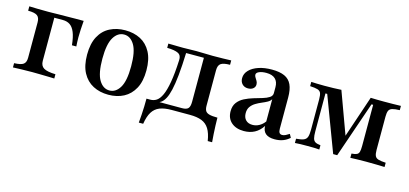

<svg xmlns="http://www.w3.org/2000/svg" viewBox="-53 -776 2691 1263"><g transform="rotate(15 1292.0 -145.0)"><path d="M26.6 0V-29Q72.6 -30.6 89.5 -43.1Q106.5 -55.6 106.5 -87.1V-328.2Q106.5 -361.3 88.7 -373.8Q71 -386.3 26.6 -386.3V-416.1Q44.4 -415.3 81.9 -414.5Q119.4 -413.7 154.8 -413.7Q166.1 -413.7 185.1 -414.1Q204 -414.5 226.2 -414.9Q248.4 -415.3 270.6 -415.3Q292.7 -415.3 311.3 -415.7Q329.8 -416.1 340.3 -416.1H396.8Q394.4 -387.1 392.7 -356Q391.1 -325 391.1 -303.2Q391.1 -284.7 391.9 -269Q392.7 -253.2 393.5 -241.1H363.7Q358.1 -296 345.2 -327.4Q332.3 -358.9 312.1 -372.6Q291.9 -386.3 262.9 -386.3H202.4L204.8 -388.7V-92.7Q204.8 -58.9 227.8 -44.8Q250.8 -30.6 308.1 -29V0Q293.5 -0.8 268.5 -1.2Q243.5 -1.6 214.5 -2.4Q185.5 -3.2 157.3 -3.2Q117.7 -3.2 81 -2Q44.4 -0.8 26.6 0Z M678.2 11.3Q619.4 11.3 573.8 -12.5Q528.2 -36.3 502 -84.7Q475.8 -133.1 475.8 -208.1Q475.8 -283.1 502 -331.9Q528.2 -380.6 574.2 -404Q620.2 -427.4 678.2 -427.4Q737.1 -427.4 782.3 -404Q827.4 -380.6 853.6 -331.9Q879.8 -283.1 879.8 -208.1Q879.8 -133.1 853.6 -84.7Q827.4 -36.3 782.3 -12.5Q737.1 11.3 678.2 11.3ZM678.2 -17.7Q721 -17.7 748.4 -62.9Q775.8 -108.1 775.8 -208.1Q775.8 -308.1 748.4 -353.2Q721 -398.4 678.2 -398.4Q634.7 -398.4 607.3 -353.2Q579.8 -308.1 579.8 -208.1Q579.8 -108.1 607.3 -62.9Q634.7 -17.7 678.2 -17.7Z M920.2 136.3Q922.6 109.7 924.6 81.5Q926.6 53.2 927.4 25Q928.2 -3.2 928.2 -29H1170.2Q1200 -29 1211.7 -41.5Q1223.4 -54 1223.4 -87.1V-388.7L1226.6 -386.3H1097.6L1102.4 -388.7Q1099.2 -296.8 1092.7 -233.9Q1086.3 -171 1077 -131.5Q1067.7 -91.9 1055.6 -69.4Q1043.5 -46.8 1029 -36.3Q1014.5 -25.8 998.4 -21.8L954.8 -29Q977.4 -29 996.4 -41.5Q1015.3 -54 1030.2 -86.3Q1045.2 -118.5 1055.6 -177.4Q1066.1 -236.3 1070.2 -328.2Q1072.6 -362.1 1048.8 -374.2Q1025 -386.3 973.4 -387.1V-416.1Q985.5 -416.1 1002.8 -415.7Q1020.2 -415.3 1039.1 -414.9Q1058.1 -414.5 1075 -414.5Q1093.5 -414.5 1114.9 -415.3Q1136.3 -416.1 1165.3 -416.1Q1197.6 -416.1 1223.4 -414.9Q1249.2 -413.7 1275.8 -413.7Q1309.7 -413.7 1346 -414.5Q1382.3 -415.3 1401.6 -416.1V-386.3Q1357.3 -386.3 1339.5 -373.8Q1321.8 -361.3 1321.8 -328.2V-87.1Q1321.8 -64.5 1329 -52Q1336.3 -39.5 1355.6 -34.3Q1375 -29 1411.3 -29Q1411.3 -3.2 1412.5 25Q1413.7 53.2 1415.3 81.5Q1416.9 109.7 1419.4 136.3H1389.5Q1381.5 84.7 1362.9 54.8Q1344.4 25 1312.5 12.5Q1280.6 0 1232.3 0H1107.3Q1058.9 0 1027 12.5Q995.2 25 976.6 54.8Q958.1 84.7 950 136.3Z M1600.8 11.3Q1547.6 11.3 1515.7 -16.5Q1483.9 -44.4 1483.9 -92.7Q1483.9 -129 1501.6 -152.4Q1519.4 -175.8 1547.2 -189.9Q1575 -204 1606 -213.3Q1637.1 -222.6 1664.9 -230.6Q1692.7 -238.7 1710.5 -250.4Q1728.2 -262.1 1728.2 -280.6V-321Q1728.2 -358.1 1707.7 -377.4Q1687.1 -396.8 1646.8 -396.8Q1617.7 -396.8 1598.4 -388.7Q1579 -380.6 1579 -366.9Q1579 -358.1 1585.1 -348.8Q1591.1 -339.5 1597.2 -329Q1603.2 -318.5 1603.2 -305.6Q1603.2 -288.7 1589.9 -277.8Q1576.6 -266.9 1554.8 -266.9Q1530.6 -266.9 1515.7 -282.3Q1500.8 -297.6 1500.8 -322.6Q1500.8 -353.2 1523.8 -377Q1546.8 -400.8 1586.3 -414.1Q1625.8 -427.4 1677.4 -427.4Q1729.8 -427.4 1762.9 -412.5Q1796 -397.6 1811.3 -364.5Q1826.6 -331.5 1826.6 -277.4V-65.3Q1826.6 -46 1832.7 -37.5Q1838.7 -29 1851.6 -29Q1862.9 -29 1875 -35.1Q1887.1 -41.1 1899.2 -49.2L1912.1 -25.8Q1891.9 -7.3 1866.9 2Q1841.9 11.3 1810.5 11.3Q1729.8 11.3 1728.2 -57.3Q1705.6 -22.6 1673.8 -5.6Q1641.9 11.3 1600.8 11.3ZM1645.2 -42.7Q1669.4 -42.7 1690.7 -54.4Q1712.1 -66.1 1728.2 -87.9V-239.5Q1721 -226.6 1704.4 -217.3Q1687.9 -208.1 1667.3 -199.6Q1646.8 -191.1 1627.4 -179.4Q1608.1 -167.7 1595.6 -150.4Q1583.1 -133.1 1583.1 -106.5Q1583.1 -76.6 1599.6 -59.7Q1616.1 -42.7 1645.2 -42.7Z M2208.9 5.6 2068.5 -366.9H2056.5V-108.9Q2056.5 -78.2 2060.9 -61.7Q2065.3 -45.2 2077.4 -38.3Q2089.5 -31.5 2112.9 -29V0Q2096.8 -1.6 2076.2 -2Q2055.6 -2.4 2033.1 -2.4Q2007.3 -2.4 1984.3 -2Q1961.3 -1.6 1946.8 0V-29Q1979.8 -31.5 1997.2 -38.3Q2014.5 -45.2 2020.6 -62.1Q2026.6 -79 2026.6 -111.3V-317.7Q2026.6 -346.8 2021 -360.9Q2015.3 -375 1998 -380.2Q1980.6 -385.5 1946.8 -387.1V-416.1Q1961.3 -415.3 1985.5 -414.5Q2009.7 -413.7 2036.3 -413.7Q2069.4 -413.7 2098.4 -414.5Q2127.4 -415.3 2151.6 -416.9L2265.3 -106.5L2241.1 -88.7L2351.6 -416.1Q2371.8 -415.3 2394.4 -414.9Q2416.9 -414.5 2441.9 -414.5Q2471.8 -414.5 2503.2 -414.9Q2534.7 -415.3 2557.3 -416.1V-387.1Q2524.2 -386.3 2506.9 -381Q2489.5 -375.8 2483.5 -362.1Q2477.4 -348.4 2477.4 -321.8V-95.2Q2477.4 -68.5 2483.5 -54.8Q2489.5 -41.1 2506.9 -35.9Q2524.2 -30.6 2557.3 -29V0Q2535.5 -0.8 2501.6 -1.6Q2467.7 -2.4 2430.6 -2.4Q2397.6 -2.4 2369 -1.6Q2340.3 -0.8 2324.2 0V-29Q2347.6 -30.6 2359.3 -35.9Q2371 -41.1 2375 -54.8Q2379 -68.5 2379 -95.2V-375.8H2367.7L2236.3 5.6Z"/></g></svg>

Font: Playfair SemiBold
Style: Regular
Weight: 600
Designer: Claus Eggers Sørensen
Foundry: Claus Eggers Sørensen
Version: Version 2.001;gftools[0.9.30]